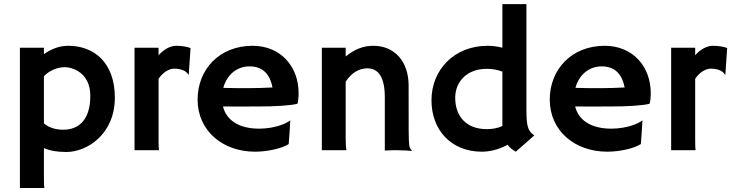

<svg xmlns="http://www.w3.org/2000/svg" viewBox="-20 -748 3641 956"><path d="M198.7 -10.3C226.1 1.5 261.7 8.8 310.1 8.8C414.1 8.8 551.8 -80.1 551.8 -261.7C551.8 -441.9 442.9 -520 320.3 -520C275.9 -520 237.8 -505.4 198.7 -478.5V-510.3H79.1V188H200.7C199.2 179.7 198.7 166.5 198.7 133.3ZM198.7 -133.3V-368.7C224.6 -396 265.6 -413.6 302.7 -413.6C340.3 -413.6 429.7 -386.2 429.7 -271C429.7 -153.8 374.5 -102.1 294.9 -102.1C263.7 -102.1 227.1 -109.4 198.7 -133.3Z M649.9 0H771.5C770 -8.3 769.5 -21.5 769.5 -54.7V-355.5C789.1 -385.7 820.3 -406.2 847.2 -406.2C877 -406.2 906.7 -397.5 918 -376L919.9 -377.4L928.7 -508.8C911.6 -515.6 884.3 -520 858.4 -520C825.2 -520 793.5 -500 769.5 -472.7V-510.3H649.9Z M963.9 -252C963.9 -98.6 1086.4 7.3 1250.5 7.3C1310.5 7.3 1384.8 -8.8 1417.5 -30.8C1421.9 -86.9 1423.8 -117.2 1425.3 -148.9C1405.3 -131.8 1345.2 -107.4 1270 -107.4C1171.4 -107.4 1107.4 -148.4 1090.3 -217.8C1131.3 -217.3 1216.3 -217.8 1262.2 -217.8C1353 -217.8 1428.7 -222.7 1460.9 -231.4C1463.9 -239.3 1466.8 -259.3 1466.8 -284.2C1466.8 -416 1378.4 -520 1237.8 -520C1071.8 -520 963.9 -401.9 963.9 -252ZM1091.8 -310.5C1108.9 -373.5 1157.2 -417.5 1222.7 -417.5C1292.5 -417.5 1325.2 -373.5 1336.9 -312.5C1303.2 -310.5 1249 -309.1 1219.2 -309.1C1189.9 -309.1 1123.5 -309.1 1091.8 -310.5Z M1582.5 0H1705.1C1702.1 -16.1 1701.2 -33.7 1701.2 -62.5V-341.3C1731 -386.7 1768.1 -407.7 1809.1 -407.7C1860.4 -407.7 1896 -369.1 1896 -264.6V1.5C1930.7 -0.5 1952.1 0 1958 0C1984.9 0 2015.1 2 2029.8 3.4L2030.8 1.5C2026.9 -3.4 2020 -8.3 2017.6 -24.9C2014.2 -48.8 2014.6 -111.8 2014.6 -322.3C2014.6 -440.9 1945.8 -520 1838.9 -520C1790 -520 1746.1 -503.4 1701.2 -466.8V-510.3H1582.5Z M2128.4 -248.5C2128.4 -102.5 2224.6 7.3 2379.4 7.3C2414.6 7.3 2463.4 -2.4 2507.3 -27.3C2518.1 -12.7 2531.7 -1.5 2548.3 7.3L2640.1 -73.7C2608.4 -96.2 2601.1 -117.7 2601.1 -205.6V-727.5H2481.4V-510.3C2458 -516.6 2432.1 -520 2407.7 -520C2243.2 -520 2128.4 -401.9 2128.4 -248.5ZM2246.6 -260.7C2246.6 -345.2 2309.1 -405.3 2402.3 -405.3C2433.1 -405.3 2459 -400.4 2481.4 -391.1V-134.3V-120.6C2457.5 -109.4 2431.6 -105 2403.8 -105C2299.3 -105 2246.6 -171.4 2246.6 -260.7Z M2717.3 -252C2717.3 -98.6 2839.8 7.3 3003.9 7.3C3064 7.3 3138.2 -8.8 3170.9 -30.8C3175.3 -86.9 3177.2 -117.2 3178.7 -148.9C3158.7 -131.8 3098.6 -107.4 3023.4 -107.4C2924.8 -107.4 2860.8 -148.4 2843.8 -217.8C2884.8 -217.3 2969.7 -217.8 3015.6 -217.8C3106.4 -217.8 3182.1 -222.7 3214.4 -231.4C3217.3 -239.3 3220.2 -259.3 3220.2 -284.2C3220.2 -416 3131.8 -520 2991.2 -520C2825.2 -520 2717.3 -401.9 2717.3 -252ZM2845.2 -310.5C2862.3 -373.5 2910.6 -417.5 2976.1 -417.5C3045.9 -417.5 3078.6 -373.5 3090.3 -312.5C3056.6 -310.5 3002.4 -309.1 2972.7 -309.1C2943.4 -309.1 2877 -309.1 2845.2 -310.5Z M3321.8 0H3443.4C3441.9 -8.3 3441.4 -21.5 3441.4 -54.7V-355.5C3460.9 -385.7 3492.2 -406.2 3519 -406.2C3548.8 -406.2 3578.6 -397.5 3589.8 -376L3591.8 -377.4L3600.6 -508.8C3583.5 -515.6 3556.2 -520 3530.3 -520C3497.1 -520 3465.3 -500 3441.4 -472.7V-510.3H3321.8Z"/></svg>

Font: HammersmithOne
Style: Regular
Weight: 400
Designer: Nicole Fally
Foundry: Nicole Fally
Version: Version 1.003